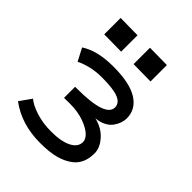

<svg xmlns="http://www.w3.org/2000/svg" viewBox="-196 -798 910 910"><g transform="rotate(45 259.0 -342.5)"><path d="M79.6 -687 194.3 -685.5V-575.7L79.6 -577.1ZM277.8 -685.5 392.6 -684.1V-574.2L277.8 -575.7ZM14.6 -64 56.6 -123Q78.1 -103.5 124.5 -88.4Q170.9 -73.2 227.5 -73.2Q293.9 -73.2 331.8 -92.3Q369.6 -111.3 369.6 -145Q369.6 -163.6 350.6 -181.9Q331.5 -200.2 293 -214.4Q251.5 -230 195.8 -230Q189.5 -230 176.8 -229.7Q164.1 -229.5 157.7 -229.5V-303.7H166.5H168.9Q360.8 -303.7 360.8 -368.2Q360.8 -397.9 326.4 -411.6Q292 -425.3 217.3 -425.3Q170.9 -425.3 134 -415Q97.2 -404.8 82.5 -395.5L49.3 -459Q110.8 -500 218.3 -500Q328.6 -500 382.8 -465.8Q437 -431.6 437 -371.1Q437 -355 431.2 -338.4Q425.3 -321.8 413.6 -305.9Q401.9 -290 380.4 -279.1Q358.9 -268.1 331.1 -266.1Q383.8 -253.4 415 -218Q446.3 -182.6 446.3 -146Q446.3 -77.6 402.3 -43Q373.5 -20.5 332.8 -9.3Q292 2 228 2Q103 2 14.6 -64Z"/></g></svg>

Font: FantasqueSansM Nerd Font
Style: Regular
Weight: 400
Monospace: yes
Designer: Jany Belluz
Version: Version 1.8.0 ; ttfautohint (v1.8.2);Nerd Fonts 3.4.0